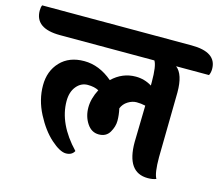

<svg xmlns="http://www.w3.org/2000/svg" viewBox="-167 -796 1074 930"><g transform="rotate(15 370.0 -331.0)"><path d="M677 -431 672 -105Q672 -25 687 0Q670 7 645 7Q539 7 539 -145Q539 -171 543 -329Q521 -334 499 -334Q477 -334 455.5 -320.5Q434 -307 425 -284Q432 -252 432 -223Q432 -194 415 -165Q398 -136 361 -136Q324 -136 301.5 -170.5Q279 -205 279 -249.5Q279 -294 304 -342Q282 -354 248.5 -354Q215 -354 192 -326Q169 -298 169 -252Q169 -138 273 -29Q261 -6 231 -6Q201 -6 155.5 -46.5Q110 -87 74.5 -155.5Q39 -224 39 -296Q39 -368 83 -414.5Q127 -461 202.5 -461Q278 -461 345 -404Q396 -453 463 -453Q507 -453 544 -430V-448Q544 -529 529 -552H56Q-70 -552 -70 -642Q-70 -659 -65 -669H684Q810 -669 810 -584Q810 -566 803 -552H638Q677 -522 677 -431Z"/></g></svg>

Font: Laila
Style: Bold
Weight: 700
Designer: Hitesh Malaviya
Foundry: Indian Type Foundry
Version: Version 1.302;PS 1.0;hotconv 1.0.78;makeotf.lib2.5.61930; tt